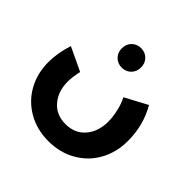

<svg xmlns="http://www.w3.org/2000/svg" viewBox="-208 -838 1242 1242"><g transform="rotate(45 413.5 -217.0)"><path d="M463.9 -489.3Q439 -463.9 400.9 -463.9Q362.8 -463.9 337.9 -489.3Q313 -514.6 313 -553.2Q313 -591.8 337.9 -616.9Q362.8 -642.1 400.9 -642.1Q439 -642.1 463.9 -616.9Q488.8 -591.8 488.8 -553.2Q488.8 -514.6 463.9 -489.3ZM401.9 208Q296.4 208 213.4 160.2Q130.4 112.3 85.2 29.8Q40 -52.7 40 -154.8Q40 -235.8 69.8 -330.1L231 -253.9Q217.8 -197.8 217.8 -153.8Q217.8 -64 267.6 -6.1Q317.4 51.8 401.9 51.8Q486.8 51.8 536.9 -6.3Q586.9 -64.5 586.9 -154.8Q586.9 -199.2 575 -250.2Q563 -301.3 543.9 -335.9L696.8 -418Q765.1 -300.8 765.1 -157.2Q765.1 -54.2 719.7 28.8Q674.3 111.8 591.1 159.9Q507.8 208 401.9 208Z"/></g></svg>

Font: Montserrat-Arabic
Style: Bold
Weight: 700
Designer: Mohamed Gaber
Foundry: Kief Type Foundry
Version: Version 5.008;PS 005.008;hotconv 1.0.88;makeotf.lib2.5.64775